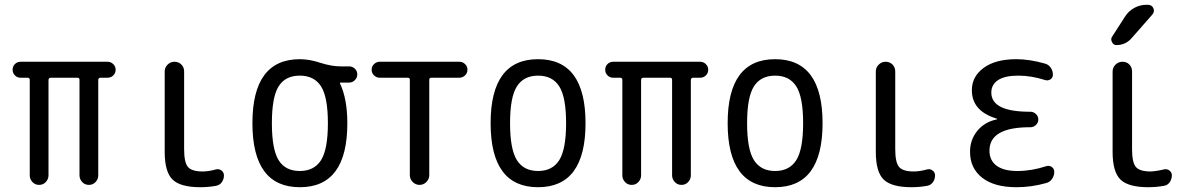

<svg xmlns="http://www.w3.org/2000/svg" viewBox="-20 -780 5040 810"><path d="M66.4 -452.1Q52.7 -452.1 43 -461.9Q33.2 -471.7 33.2 -485.8Q33.2 -500 43 -509.8Q52.7 -519.5 67.4 -519.5H433.6Q447.3 -519.5 457.5 -509.8Q467.8 -500 467.8 -485.8Q467.8 -471.7 458 -461.9Q448.2 -452.1 433.6 -452.1H404.3Q395.5 -452.1 394.5 -443.4V-40Q394.5 -24.4 383.3 -12.2Q372.1 0 355 0Q337.9 0 326.7 -12.2Q315.4 -24.4 315.4 -40V-443.4Q315.4 -452.1 306.6 -452.1H194.3Q185.5 -452.1 184.6 -443.4V-40Q184.6 -24.4 173.3 -12.2Q162.1 0 145 0Q127.9 0 116.7 -12.2Q105.5 -24.4 105.5 -40V-443.4Q105.5 -452.1 95.7 -452.1Z M825.2 9.8Q741.2 9.8 708 -22.5Q674.8 -54.7 674.8 -139.6V-478.5Q674.8 -495.1 687 -507.3Q699.2 -519.5 716.3 -519.5Q733.4 -519.5 745.1 -507.8Q756.8 -496.1 756.8 -478.5V-150.4Q756.8 -94.7 772.9 -75.7Q789.1 -56.6 835 -56.6Q860.4 -56.6 891.6 -65.4Q904.3 -68.4 914.6 -60.5Q924.8 -52.7 924.8 -40Q924.8 -24.4 916 -11.7Q907.2 1 891.6 3.9Q859.4 9.8 825.2 9.8Z M1334.5 -415.5Q1305.7 -460.9 1244.6 -460.9Q1183.6 -460.9 1155.3 -415.5Q1127 -370.1 1127 -260.3Q1127 -150.4 1155.3 -104.5Q1183.6 -58.6 1244.6 -58.6Q1305.7 -58.6 1334.5 -104.5Q1363.3 -150.4 1363.3 -260.3Q1363.3 -370.1 1334.5 -415.5ZM1245.1 -530.3Q1285.2 -530.3 1331.5 -515.1Q1377.9 -500 1417 -500H1453.1Q1466.8 -500 1477.1 -490.2Q1487.3 -480.5 1487.3 -466.3Q1487.3 -452.1 1477.1 -441.9Q1466.8 -431.6 1453.1 -431.6H1415Q1414.1 -431.6 1414.1 -430.7V-428.7Q1445.3 -363.3 1445.3 -259.8Q1445.3 9.8 1245.1 9.8Q1044.9 9.8 1044.9 -260.3Q1044.9 -530.3 1245.1 -530.3Z M1582 -452.1Q1568.4 -452.1 1558.1 -461.9Q1547.9 -471.7 1547.9 -485.8Q1547.9 -500 1558.1 -509.8Q1568.4 -519.5 1582 -519.5H1918Q1931.6 -519.5 1941.9 -509.8Q1952.1 -500 1952.1 -485.8Q1952.1 -471.7 1941.9 -461.9Q1931.6 -452.1 1918 -452.1H1799.8Q1791 -452.1 1791 -443.4V-41Q1791 -24.4 1778.8 -12.2Q1766.6 0 1750 0Q1733.4 0 1721.2 -12.2Q1709 -24.4 1709 -41V-443.4Q1709 -452.1 1700.2 -452.1Z M2339.4 -415.5Q2310.5 -460.9 2250 -460.9Q2189.5 -460.9 2160.6 -415.5Q2131.8 -370.1 2131.8 -260.3Q2131.8 -150.4 2160.6 -104.5Q2189.5 -58.6 2250 -58.6Q2310.5 -58.6 2339.4 -104.5Q2368.2 -150.4 2368.2 -260.3Q2368.2 -370.1 2339.4 -415.5ZM2450.2 -260.3Q2450.2 9.8 2250 9.8Q2049.8 9.8 2049.8 -260.3Q2049.8 -530.3 2250 -530.3Q2450.2 -530.3 2450.2 -260.3Z M2566.4 -452.1Q2552.7 -452.1 2543 -461.9Q2533.2 -471.7 2533.2 -485.8Q2533.2 -500 2543 -509.8Q2552.7 -519.5 2567.4 -519.5H2933.6Q2947.3 -519.5 2957.5 -509.8Q2967.8 -500 2967.8 -485.8Q2967.8 -471.7 2958 -461.9Q2948.2 -452.1 2933.6 -452.1H2904.3Q2895.5 -452.1 2894.5 -443.4V-40Q2894.5 -24.4 2883.3 -12.2Q2872.1 0 2855 0Q2837.9 0 2826.7 -12.2Q2815.4 -24.4 2815.4 -40V-443.4Q2815.4 -452.1 2806.6 -452.1H2694.3Q2685.5 -452.1 2684.6 -443.4V-40Q2684.6 -24.4 2673.3 -12.2Q2662.1 0 2645 0Q2627.9 0 2616.7 -12.2Q2605.5 -24.4 2605.5 -40V-443.4Q2605.5 -452.1 2595.7 -452.1Z M3339.4 -415.5Q3310.5 -460.9 3250 -460.9Q3189.5 -460.9 3160.6 -415.5Q3131.8 -370.1 3131.8 -260.3Q3131.8 -150.4 3160.6 -104.5Q3189.5 -58.6 3250 -58.6Q3310.5 -58.6 3339.4 -104.5Q3368.2 -150.4 3368.2 -260.3Q3368.2 -370.1 3339.4 -415.5ZM3450.2 -260.3Q3450.2 9.8 3250 9.8Q3049.8 9.8 3049.8 -260.3Q3049.8 -530.3 3250 -530.3Q3450.2 -530.3 3450.2 -260.3Z M3825.2 9.8Q3741.2 9.8 3708 -22.5Q3674.8 -54.7 3674.8 -139.6V-478.5Q3674.8 -495.1 3687 -507.3Q3699.2 -519.5 3716.3 -519.5Q3733.4 -519.5 3745.1 -507.8Q3756.8 -496.1 3756.8 -478.5V-150.4Q3756.8 -94.7 3772.9 -75.7Q3789.1 -56.6 3835 -56.6Q3860.4 -56.6 3891.6 -65.4Q3904.3 -68.4 3914.6 -60.5Q3924.8 -52.7 3924.8 -40Q3924.8 -24.4 3916 -11.7Q3907.2 1 3891.6 3.9Q3859.4 9.8 3825.2 9.8Z M4185.5 -276.4Q4186.5 -276.4 4186.5 -278.3Q4186.5 -279.3 4185.5 -279.3Q4079.1 -311.5 4080.1 -400.4Q4080.1 -457 4129.9 -493.7Q4179.7 -530.3 4267.6 -530.3Q4323.2 -530.3 4388.7 -511.7Q4403.3 -507.8 4412.6 -494.6Q4421.9 -481.4 4421.9 -464.8Q4421.9 -452.1 4411.6 -445.3Q4401.4 -438.5 4388.7 -442.4Q4331.1 -460.9 4275.4 -460.9Q4218.8 -460.9 4190.4 -441.9Q4162.1 -422.9 4162.1 -389.6Q4162.1 -308.6 4324.2 -308.6H4327.1Q4339.8 -308.6 4350.1 -299.3Q4360.4 -290 4360.4 -275.9Q4360.4 -261.7 4350.1 -252.4Q4339.8 -243.2 4327.1 -243.2H4324.2Q4154.3 -243.2 4154.3 -144.5Q4154.3 -103.5 4184.1 -81.1Q4213.9 -58.6 4272.5 -58.6Q4332 -58.6 4394.5 -79.1Q4406.2 -83 4417 -75.7Q4427.7 -68.4 4427.7 -54.7Q4427.7 -39.1 4418.5 -25.4Q4409.2 -11.7 4393.6 -7.8Q4332 9.8 4267.6 9.8Q4174.8 9.8 4123.5 -30.3Q4072.3 -70.3 4072.3 -139.6Q4072.3 -190.4 4103 -228Q4133.8 -265.6 4185.5 -276.4Z M4890.6 -65.4Q4903.3 -68.4 4913.6 -60.5Q4923.8 -52.7 4923.8 -40Q4923.8 -30.3 4919.9 -20.5Q4916 -10.7 4908.7 -4.4Q4901.4 2 4890.6 3.9Q4857.4 9.8 4824.2 9.8Q4740.2 9.8 4707 -22.5Q4673.8 -54.7 4673.8 -139.6V-478.5Q4673.8 -495.1 4686 -507.3Q4698.2 -519.5 4715.8 -519.5Q4733.4 -519.5 4744.6 -507.8Q4755.9 -496.1 4755.9 -478.5V-150.4Q4755.9 -94.7 4772 -75.7Q4788.1 -56.6 4834 -56.6Q4858.4 -57.6 4890.6 -65.4ZM4689.5 -589.8Q4677.7 -589.8 4671.4 -602.1Q4665 -614.3 4670.9 -624L4727.5 -711.9Q4742.2 -734.4 4766.1 -747.1Q4790 -759.8 4816.4 -759.8H4822.3Q4838.9 -759.8 4845.7 -745.6Q4852.5 -731.4 4840.8 -717.8L4754.9 -620.1Q4729.5 -589.8 4689.5 -589.8Z"/></svg>

Font: Rounded Mgen+ 1m regular
Style: Regular
Weight: 400
Designer: [Source Han Sans]
Ryoko NISHIZUKA  (kana & ideographs); Paul D. Hunt (Latin, Greek & Cyrillic); Wenlong ZHANG  (bopomofo
Version: Version 1.059.20150602